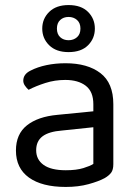

<svg xmlns="http://www.w3.org/2000/svg" viewBox="-20 -725 539 759"><path d="M240 -52Q282 -52 309.5 -60.5Q337 -69 349 -77V-222L225 -209Q173 -205 148 -186Q123 -167 123 -131Q123 -94 152.5 -73Q182 -52 240 -52ZM239 -475Q326 -475 377 -436Q428 -397 428 -313V-76Q428 -54 419.5 -42.5Q411 -31 394 -21Q370 -8 330 3Q290 14 240 14Q146 14 94.5 -23Q43 -60 43 -130Q43 -195 86.5 -229.5Q130 -264 207 -271L349 -285V-313Q349 -363 319 -386Q289 -409 238 -409Q197 -409 159.5 -397Q122 -385 93 -370Q85 -377 78.5 -386.5Q72 -396 72 -406Q72 -432 101 -446Q128 -460 163.5 -467.5Q199 -475 239 -475ZM147 -612Q147 -651 174.5 -678Q202 -705 251 -705Q301 -705 328 -678Q355 -651 355 -612Q355 -573 328 -546Q301 -519 251 -519Q202 -519 174.5 -546Q147 -573 147 -612ZM205 -612Q205 -590 218 -578Q231 -566 251 -566Q271 -566 284.5 -578Q298 -590 298 -612Q298 -634 284.5 -646Q271 -658 251 -658Q231 -658 218 -646Q205 -634 205 -612Z"/></svg>

Font: Baloo Bhaina 2
Style: Regular
Weight: 400
Designer: Yesha Goshar, Manish Minz, Shuchita Grover and Ek Type
Foundry: Ek Type
Version: Version 1.700